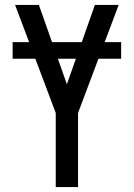

<svg xmlns="http://www.w3.org/2000/svg" viewBox="-20 -755 540 775"><path d="M205 0V-299L41 -735H137L250 -415L363 -735H459L295 -299V0ZM469 -518H31V-585H469Z"/></svg>

Font: Iosevka Medium
Style: Regular
Weight: 500
Monospace: yes
Designer: Belleve Invis
Foundry: Belleve Invis
Version: Version 32.5.0; ttfautohint (v1.8.4)